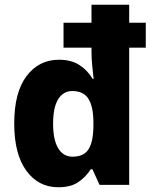

<svg xmlns="http://www.w3.org/2000/svg" viewBox="-20 -780 643 810"><path d="M226 10Q142 10 91 -60Q40 -130 40 -259Q40 -390 92 -459Q144 -528 229 -528Q280 -528 314.5 -506Q349 -484 371 -447H375Q372 -472 369 -503.5Q366 -535 366 -561V-579H248V-684H366V-760H525V-684H595V-579H525V0H400L370 -66H363Q340 -31 308.5 -10.5Q277 10 226 10ZM286 -119Q333 -119 353 -149.5Q373 -180 374 -245V-263Q374 -329 353.5 -362.5Q333 -396 285 -396Q247 -396 225.5 -361.5Q204 -327 204 -258Q204 -190 225.5 -154.5Q247 -119 286 -119Z"/></svg>

Font: Noto Sans Telugu SemiCondensed ExtraBold
Style: Regular
Weight: 800
Width: 4
Designer: Jelle Bosma - Monotype Design Team
Foundry: Monotype Imaging Inc.
Version: Version 2.005; ttfautohint (v1.8.4.7-5d5b)